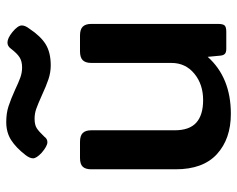

<svg xmlns="http://www.w3.org/2000/svg" viewBox="-94 -668 777 630"><g transform="rotate(-90 295.0 -353.5)"><path d="M297 -605Q268 -618 252.5 -623.5Q237 -629 220 -629Q200 -629 189 -622Q178 -615 161 -597Q154 -587 143 -587Q130 -587 108 -606Q90 -623 90 -634Q90 -645 101 -659Q125 -690 150 -706Q175 -722 209 -722Q238 -722 261 -714.5Q284 -707 315 -693Q338 -682 354.5 -676Q371 -670 388 -670Q408 -670 421 -678Q434 -686 450 -707Q458 -718 470 -718Q484 -718 504 -702Q526 -684 526 -671Q526 -660 516 -647Q491 -609 464 -592.5Q437 -576 395 -576Q372 -576 349.5 -583.5Q327 -591 297 -605ZM54 -166V-443Q54 -462 62.5 -471Q71 -480 91 -480H144Q164 -480 173 -471Q182 -462 182 -443V-169Q182 -121 207 -98.5Q232 -76 281 -76Q333 -76 368 -105Q403 -134 403 -180V-443Q403 -462 412 -471Q421 -480 441 -480H493Q513 -480 522 -471Q531 -462 531 -443V-27Q531 -11 526 -5.5Q521 0 505 0H449Q438 0 433 -4.5Q428 -9 427 -19L423 -61Q355 15 236 15Q154 15 104 -30.5Q54 -76 54 -166Z"/></g></svg>

Font: Mitr
Style: Regular
Weight: 400
Designer: Thanarat Vachiruckul
Foundry: Cadson Demak
Version: Version 1.003